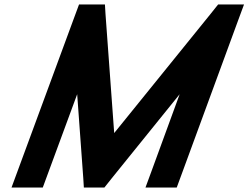

<svg xmlns="http://www.w3.org/2000/svg" viewBox="-20 -790 1113 860"><path d="M197.4 -20 171.6 50H31.6L57.4 -20L308.1 -700L334 -770H450L452.5 -728L491.5 -194L923.5 -728L957 -770H1073L1047.1 -700L797.4 -20L771.6 50H631.6L657.4 -20L784.7 -368L481 8L447.6 50H355.6L353 8L325.7 -368Z"/></svg>

Font: Nordica Plus
Style: NordicaClassicRgObl
Weight: 500
Version: Version 1.01